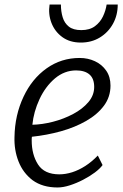

<svg xmlns="http://www.w3.org/2000/svg" viewBox="-20 -820 543 848"><path d="M234 8Q168 8 124 -24Q81.5 -56.5 61.8 -107Q42 -157.5 44 -215Q45.5 -311.5 84 -393Q121.5 -472.5 186 -518.2Q250.5 -564 332 -564Q368.5 -564 399.5 -549.5Q430.5 -535 449.2 -507.8Q468 -480.5 468 -442Q468 -392 439 -353Q410 -314 360.5 -285.8Q311 -257.5 249 -240.2Q187 -223 121 -216Q120.5 -214 120.2 -209.8Q120 -205.5 120 -200Q120 -137 148 -93.5Q176 -50 242 -50Q269.5 -50 298.8 -59.2Q328 -68.5 356.8 -87Q385.5 -105.5 412 -133L433 -91Q422 -75.5 399 -58.2Q376 -41 347 -26Q318 -11 288.5 -1.5Q259 8 234 8ZM123 -269Q166.5 -270 214 -282.2Q261.5 -294.5 303 -316.5Q344.5 -338.5 370.2 -368.8Q396 -399 396 -436Q396 -473 375.2 -491Q354.5 -509 316 -509Q290.5 -509 267.2 -500.2Q244 -491.5 223 -474Q180.5 -438 154.5 -382Q128.5 -326 123 -269ZM337 -632Q288.5 -632 255.2 -656.2Q222 -680.5 207.2 -719Q192.5 -757.5 199 -800H249Q249 -769.5 256.8 -743.8Q264.5 -718 284 -702.5Q303.5 -687 339 -687Q376 -687 399.2 -704.2Q422.5 -721.5 434.8 -747.5Q447 -773.5 451 -800H500Q500 -753 479 -715Q458 -677 421.2 -654.5Q384.5 -632 337 -632Z"/></svg>

Font: Koeln Type Sans Light
Style: Italic
Weight: 300
Italic angle: -7.5°
Designer: Eben Sorkin
Foundry: Eben Sorkin
Version: Version 2.001